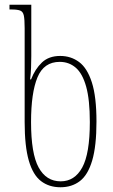

<svg xmlns="http://www.w3.org/2000/svg" viewBox="-20 -780 475 810"><path d="M234 -544Q279 -544 313.5 -518.5Q348 -493 367.5 -432.5Q387 -372 387 -267Q387 -164 369 -103Q351 -42 317 -16Q283 10 235 10Q187 10 153 -16Q119 -42 101.5 -102.5Q84 -163 84 -265V-661Q84 -698 80.5 -714.5Q77 -731 65 -735.5Q53 -740 29 -740H20V-760H112V-544Q112 -518 111 -493Q110 -468 107 -445H111Q128 -489 157 -516.5Q186 -544 234 -544ZM236 -15Q295 -15 327 -73.5Q359 -132 359 -265Q359 -359 343.5 -414.5Q328 -470 299.5 -494.5Q271 -519 232 -519Q165 -519 138 -453.5Q111 -388 111 -265Q111 -132 143 -73.5Q175 -15 236 -15Z"/></svg>

Font: Noto Serif Georgian ExtraCondensed Thin
Style: Regular
Weight: 100
Width: 2
Designer: Monotype Design Team, Akaki Razmadze
Foundry: Google LLC
Version: Version 2.003; ttfautohint (v1.8.4.7-5d5b)